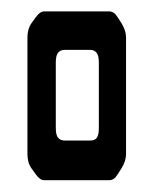

<svg xmlns="http://www.w3.org/2000/svg" viewBox="-20 -713 252 331"><path d="M56.6 -693.4H168Q176.8 -693.4 182.6 -683.6L189.5 -672.9Q197.3 -660.2 197.3 -648.4V-447.3Q197.3 -435.5 189.5 -422.9L182.6 -412.1Q176.8 -402.3 168 -402.3H56.6Q48.8 -402.3 42 -412.1L34.2 -422.9Q27.3 -432.6 27.3 -447.3V-648.4Q27.3 -663.1 34.2 -672.9L42 -683.6Q48.8 -693.4 56.6 -693.4ZM150.4 -492.2V-605.5Q150.4 -617.2 146.5 -622.1Q142.6 -627 135.7 -627H91.8Q84 -627 80.1 -622.1Q76.2 -617.2 76.2 -605.5V-492.2Q76.2 -480.5 80.1 -475.6Q84 -470.7 91.8 -470.7H135.7Q143.6 -470.7 147 -475.6Q150.4 -480.5 150.4 -492.2Z"/></svg>

Font: Vancouver Drive
Style: Regular
Weight: 400
Designer: Valery Zaveryaev
Foundry: Cyreal (www.cyreal.org)
Version: Version 1.06